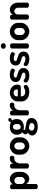

<svg xmlns="http://www.w3.org/2000/svg" viewBox="1907 -2654 968 4823"><g transform="rotate(-90 2391.5 -243.0)"><path d="M172 -435V-405Q191 -437 226.5 -459Q262 -481 307 -481Q356 -481 397 -453.5Q438 -426 462 -379.5Q486 -333 486 -278V-196Q486 -143 461.5 -96Q437 -49 397 -20Q357 9 311 9Q268 9 231.5 -14.5Q195 -38 180 -70V180Q180 196 160.5 208.5Q141 221 114 221Q87 221 69 208.5Q51 196 51 180V-435Q51 -453 68.5 -464Q86 -475 112 -475Q138 -475 155 -464Q172 -453 172 -435ZM266 -368Q245 -368 225 -357Q205 -346 192.5 -325.5Q180 -305 180 -278V-178Q180 -167 192 -149Q204 -131 224 -117.5Q244 -104 268 -104Q291 -104 311.5 -117.5Q332 -131 344.5 -152Q357 -173 357 -196V-278Q357 -300 344.5 -321Q332 -342 311 -355Q290 -368 266 -368Z M698 -220V-41Q698 -26 678 -13Q658 0 632 0Q605 0 587 -12.5Q569 -25 569 -41V-435Q569 -453 586.5 -464Q604 -475 632 -475Q657 -475 673.5 -464Q690 -453 690 -435V-394Q706 -429 740 -455Q774 -481 813 -481H844Q862 -481 876.5 -464Q891 -447 891 -425Q891 -402 876.5 -385Q862 -368 844 -368H813Q784 -368 757.5 -349.5Q731 -331 714.5 -297.5Q698 -264 698 -220Z M1352 -278V-196Q1352 -142.8 1321.9 -95.7Q1291.9 -48.6 1241.7 -19.8Q1191.6 9 1135 9Q1077.9 9 1028 -19.5Q978 -48 948 -95.5Q918 -143 918 -196V-278Q918 -331.1 947.5 -378Q977 -425 1026.9 -453Q1076.8 -481 1135 -481Q1192 -481 1242 -453.5Q1292 -426 1322 -379.1Q1352 -332.1 1352 -278ZM1135 -368Q1111.4 -368 1091 -355.1Q1070.6 -342.3 1058.8 -321.1Q1047 -300 1047 -278V-196Q1047 -172.8 1058.8 -151.3Q1070.6 -129.8 1091 -116.9Q1111.4 -104 1135 -104Q1158.5 -104 1178.7 -117.2Q1198.9 -130.5 1210.9 -151.7Q1223 -172.8 1223 -196V-278Q1223 -300.2 1211 -321.1Q1199 -342 1178.6 -355Q1158.3 -368 1135 -368Z M1549 -137Q1543 -132 1540 -127.5Q1537 -123 1537 -117Q1537 -101 1560 -93.5Q1583 -86 1631 -81Q1694 -72 1735 -61Q1776 -50 1807 -20Q1838 10 1838 64Q1838 142 1775 181.5Q1712 221 1620 221Q1560 221 1509.5 204Q1459 187 1429 155Q1399 123 1399 80Q1399 44 1419 17.5Q1439 -9 1472 -26Q1452 -36 1441 -51Q1430 -66 1430 -90Q1430 -116 1443 -133.5Q1456 -151 1481 -168Q1451 -191 1435 -223.5Q1419 -256 1419 -295V-316Q1419 -364 1443.5 -401.5Q1468 -439 1512 -460Q1556 -481 1614 -481Q1646 -481 1675.5 -473.5Q1705 -466 1728 -452Q1744 -489 1759 -504.5Q1774 -520 1789 -520Q1812 -520 1826 -507Q1840 -494 1840 -480Q1840 -472 1835.5 -465Q1831 -458 1824 -452Q1821 -450 1820 -449Q1819 -448 1816 -446Q1791 -431 1777 -414Q1812 -373 1812 -316V-295Q1812 -247 1786.5 -209Q1761 -171 1716 -149.5Q1671 -128 1614 -128Q1578 -128 1549 -137ZM1615 -403Q1582 -403 1563 -378.5Q1544 -354 1544 -316V-296Q1544 -257 1563 -231.5Q1582 -206 1616 -206Q1649 -206 1668 -230.5Q1687 -255 1687 -295V-316Q1687 -353 1667.5 -378Q1648 -403 1615 -403ZM1579 -2H1575Q1521 23 1521 67Q1521 100 1549 119Q1577 138 1618 138Q1659 138 1686 119Q1713 100 1713 68Q1713 42 1694 28Q1675 14 1648.5 8.5Q1622 3 1579 -2Z M2033 -220V-41Q2033 -26 2013 -13Q1993 0 1967 0Q1940 0 1922 -12.5Q1904 -25 1904 -41V-435Q1904 -453 1921.5 -464Q1939 -475 1967 -475Q1992 -475 2008.5 -464Q2025 -453 2025 -435V-394Q2041 -429 2075 -455Q2109 -481 2148 -481H2179Q2197 -481 2211.5 -464Q2226 -447 2226 -425Q2226 -402 2211.5 -385Q2197 -368 2179 -368H2148Q2119 -368 2092.5 -349.5Q2066 -331 2049.5 -297.5Q2033 -264 2033 -220Z M2678 -293Q2678 -253 2665 -233.5Q2652 -214 2633 -209Q2614 -204 2585 -204H2382V-189Q2382 -146 2414 -119.5Q2446 -93 2499 -93Q2525 -93 2543 -99Q2561 -105 2584 -117Q2594 -123 2604 -127Q2614 -131 2622 -131Q2643 -131 2657 -111.5Q2671 -92 2671 -74Q2671 -56 2648.5 -36.5Q2626 -17 2585.5 -4Q2545 9 2495 9Q2425 9 2370 -16.5Q2315 -42 2284 -88.5Q2253 -135 2253 -196V-281Q2253 -334 2282.5 -380Q2312 -426 2362 -453.5Q2412 -481 2472 -481Q2527 -481 2574.5 -457Q2622 -433 2650 -390Q2678 -347 2678 -293ZM2557 -307Q2557 -330 2545 -348Q2533 -366 2513 -376Q2493 -386 2469 -386Q2446 -386 2426 -376.5Q2406 -367 2394 -349Q2382 -331 2382 -308V-280H2528Q2544 -280 2550.5 -285.5Q2557 -291 2557 -307Z M2979 -132Q2979 -149 2967 -160.5Q2955 -172 2937 -179Q2919 -186 2888 -194Q2842 -207 2813 -220Q2784 -233 2763 -260Q2742 -287 2742 -332Q2742 -371 2760 -404.5Q2778 -438 2818 -459.5Q2858 -481 2921 -481Q2961 -481 2998 -472.5Q3035 -464 3057.5 -449Q3080 -434 3080 -416Q3080 -399 3066.5 -376.5Q3053 -354 3033 -354Q3027 -354 3018 -357Q3009 -360 3000 -364Q2979 -373 2962 -378Q2945 -383 2923 -383Q2889 -383 2871 -369Q2853 -355 2853 -338Q2853 -325 2863.5 -316Q2874 -307 2889.5 -301.5Q2905 -296 2934 -288Q2984 -275 3015 -261Q3046 -247 3069.5 -217Q3093 -187 3093 -137Q3093 -69 3044.5 -30Q2996 9 2909 9Q2859 9 2817.5 -3Q2776 -15 2752 -35Q2728 -55 2728 -77Q2728 -95 2741 -114.5Q2754 -134 2771 -134Q2779 -134 2787.5 -130Q2796 -126 2804 -120Q2827 -105 2849 -97Q2871 -89 2906 -89Q2946 -89 2962.5 -101.5Q2979 -114 2979 -132Z M3393 -132Q3393 -149 3381 -160.5Q3369 -172 3351 -179Q3333 -186 3302 -194Q3256 -207 3227 -220Q3198 -233 3177 -260Q3156 -287 3156 -332Q3156 -371 3174 -404.5Q3192 -438 3232 -459.5Q3272 -481 3335 -481Q3375 -481 3412 -472.5Q3449 -464 3471.5 -449Q3494 -434 3494 -416Q3494 -399 3480.5 -376.5Q3467 -354 3447 -354Q3441 -354 3432 -357Q3423 -360 3414 -364Q3393 -373 3376 -378Q3359 -383 3337 -383Q3303 -383 3285 -369Q3267 -355 3267 -338Q3267 -325 3277.5 -316Q3288 -307 3303.5 -301.5Q3319 -296 3348 -288Q3398 -275 3429 -261Q3460 -247 3483.5 -217Q3507 -187 3507 -137Q3507 -69 3458.5 -30Q3410 9 3323 9Q3273 9 3231.5 -3Q3190 -15 3166 -35Q3142 -55 3142 -77Q3142 -95 3155 -114.5Q3168 -134 3185 -134Q3193 -134 3201.5 -130Q3210 -126 3218 -120Q3241 -105 3263 -97Q3285 -89 3320 -89Q3360 -89 3376.5 -101.5Q3393 -114 3393 -132Z M3712 -435V-41Q3712 -26 3692.5 -13Q3673 0 3647 0Q3620 0 3601.5 -12.5Q3583 -25 3583 -41V-435Q3583 -453 3601 -464Q3619 -475 3647 -475Q3675 -475 3693.5 -464Q3712 -453 3712 -435ZM3717 -644Q3717 -619 3696.5 -600Q3676 -581 3647 -581Q3617 -581 3596.5 -600Q3576 -619 3576 -644Q3576 -670 3596.5 -688.5Q3617 -707 3647 -707Q3676 -707 3696.5 -688.5Q3717 -670 3717 -644Z M4228 -278V-196Q4228 -142.8 4197.9 -95.7Q4167.9 -48.6 4117.7 -19.8Q4067.6 9 4011 9Q3953.9 9 3904 -19.5Q3854 -48 3824 -95.5Q3794 -143 3794 -196V-278Q3794 -331.1 3823.5 -378Q3853 -425 3902.9 -453Q3952.8 -481 4011 -481Q4068 -481 4118 -453.5Q4168 -426 4198 -379.1Q4228 -332.1 4228 -278ZM4011 -368Q3987.4 -368 3967 -355.1Q3946.6 -342.3 3934.8 -321.1Q3923 -300 3923 -278V-196Q3923 -172.8 3934.8 -151.3Q3946.6 -129.8 3967 -116.9Q3987.4 -104 4011 -104Q4034.5 -104 4054.7 -117.2Q4074.9 -130.5 4086.9 -151.7Q4099 -172.8 4099 -196V-278Q4099 -300.2 4087 -321.1Q4075 -342 4054.6 -355Q4034.3 -368 4011 -368Z M4374 0Q4347.3 0 4328.7 -12.5Q4310 -25 4310 -41V-435Q4310 -453 4327.3 -464Q4344.7 -475 4374 -475Q4397.8 -475 4414.4 -464Q4431 -453 4431 -435V-405Q4447 -437 4482.3 -459Q4517.6 -481 4565 -481Q4610 -481 4650 -453.5Q4690 -426 4713.5 -379Q4737 -332 4737 -278V-41Q4737 -22 4717.5 -11Q4698 0 4672 0Q4647 0 4627.5 -11Q4608 -22 4608 -41V-278Q4608 -300.3 4596 -321.4Q4584.1 -342.4 4564 -355.2Q4544 -368 4521.3 -368Q4500 -368 4481 -357Q4462 -346 4450.5 -325.4Q4439 -304.8 4439 -278V-41Q4439 -26.1 4419.5 -13Q4400 0 4374 0Z"/></g></svg>

Font: Dosis
Style: Regular
Weight: 400
Designer: Edgar Tolentino, Pablo Impallari, Igino Marini
Foundry: Edgar Tolentino, Pablo Impallari, Igino Marini
Version: Version 1.007;Glyphs 3.1.1 (3134)